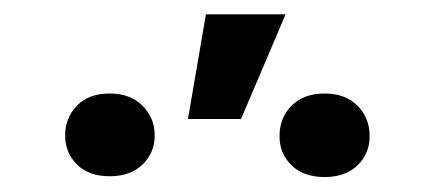

<svg xmlns="http://www.w3.org/2000/svg" viewBox="-20 -852 592 262"><path d="M236.5 -689.6 261 -832.4H369.7L308.9 -689.6ZM361.5 -666.2Q361.2 -690.7 377.7 -707.6Q394.2 -724.4 422.9 -724.4Q451.3 -724.4 467.9 -707.7Q484.4 -691.1 484.4 -666.2Q484.4 -642.4 467.9 -626.4Q451.3 -610.4 422.9 -610.4Q394.2 -610.4 377.7 -626.6Q361.2 -642.8 361.5 -666.2ZM68.9 -667.3Q68.9 -691.1 84.9 -707.7Q100.9 -724.4 129.6 -724.4Q158 -724.4 174.5 -707.7Q191.1 -691.1 191.1 -667.3Q191.1 -643.5 174.5 -627.5Q158 -611.5 129.6 -611.5Q101.2 -611.5 85 -627.5Q68.9 -643.5 68.9 -667.3Z"/></svg>

Font: Inter UI Medium
Style: Regular
Weight: 500
Designer: Rasmus Andersson
Foundry: rsms
Version: 3.2;8d6f07862